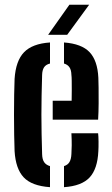

<svg xmlns="http://www.w3.org/2000/svg" viewBox="-20 -788 474 816"><path d="M42 -145.5Q41 -175 40.2 -216Q39.5 -257 39.5 -301.2Q39.5 -345.5 40.2 -385.5Q41 -425.5 42 -453Q47 -529.5 82.2 -566Q117.5 -602.5 192.5 -607.5V-518Q174.5 -513.5 167 -501.5Q159.5 -489.5 159 -469.5Q157.5 -424 156.8 -382.2Q156 -340.5 156 -300.2Q156 -260 156.8 -219Q157.5 -178 159 -133Q159.5 -111 167.5 -99Q175.5 -87 192.5 -82V7.5Q114.5 2 80.5 -34.5Q46.5 -71 42 -145.5ZM252 7.5V-82Q268 -87 275.2 -99.2Q282.5 -111.5 283.5 -133.5Q284.5 -148.5 284.8 -170.8Q285 -193 283.5 -221.5H397Q398.5 -210 398.8 -185.8Q399 -161.5 398 -145.5Q394.5 -70 360.8 -33.8Q327 2.5 252 7.5ZM204 -279.5V-360H284.5Q285 -383 285 -405.5Q285 -428 284.8 -445.2Q284.5 -462.5 283.5 -469.5Q283 -490.5 275.2 -502Q267.5 -513.5 252 -518V-607.5Q327 -602 360.8 -566.2Q394.5 -530.5 398 -457.5Q398.5 -445.5 399 -415.8Q399.5 -386 399.2 -349Q399 -312 397 -279.5ZM184.5 -640 275 -768H359L265.5 -640Z"/></svg>

Font: Big Shoulders Stencil Text Thin
Style: Bold
Weight: 700
Version: Version 2.001